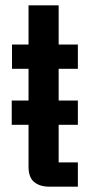

<svg xmlns="http://www.w3.org/2000/svg" viewBox="-20 -700 342 720"><path d="M24 -232V-323H272V-232ZM165 0Q129 0 108 -17.5Q87 -35 87 -75V-680H200V-91H272V0ZM25 -442V-533H272V-442Z"/></svg>

Font: Hubot Sans Condensed SemiBold
Style: Regular
Weight: 600
Width: 3
Designer: Deni Anggara
Foundry: GitHub, Inc., Subsidiary of Microsoft Corporation
Version: Version 2.000